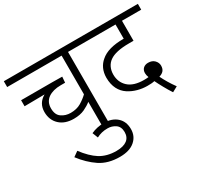

<svg xmlns="http://www.w3.org/2000/svg" viewBox="-174 -867 1454 1372"><g transform="rotate(-30 553.0 -180.5)"><path d="M611.8 -622.1H0V-574.2H449.2V-254.9C431.6 -237.8 411.1 -222.2 387.2 -208C363.3 -193.8 334.5 -187 301.8 -187C273.9 -187 249 -194.3 227.5 -209.5C205.6 -224.6 194.8 -249.5 194.8 -285.2C194.8 -320.8 208 -348.1 234.4 -366.7C260.7 -384.8 295.4 -394 338.9 -394H374L377.9 -441.9C363.8 -441.9 329.1 -442.9 295.9 -442.9H39.1V-393.1L205.1 -395C162.6 -371.1 141.1 -334.5 141.1 -286.1C141.1 -241.7 155.8 -206.1 184.6 -179.2C213.4 -152.3 252.4 -139.2 300.8 -139.2C335.4 -139.2 365.2 -145 389.2 -156.2C413.1 -167.5 433.1 -179.7 449.2 -192.9V0H502V-574.2H611.8Z M381.3 62C410.6 46.9 437.5 40 473.1 40C496.6 40 518.1 46.4 537.1 59.6C556.6 72.8 566.4 94.2 566.4 124C566.4 180.2 526.9 211.9 448.2 211.9C397 211.9 352.5 200.2 314.9 177.2C277.8 153.8 241.7 118.2 206.1 70.8L165 100.1C201.2 147.9 241.7 187 286.1 216.8C330.6 246.6 385.3 261.2 449.2 261.2C503.4 261.2 544.4 248.5 573.2 223.6C602.1 198.7 616.2 166.5 616.2 127.9C616.2 85.9 603 53.2 576.2 29.3C549.3 5.4 514.2 -6.8 470.2 -6.8C431.6 -6.8 396.5 1 363.3 16.1Z M1052.2 26.9C1020.5 -16.6 998 -55.2 979 -94.2C1009.8 -103.5 1029.3 -120.6 1029.3 -157.2C1029.3 -173.8 1022.9 -188.5 1010.3 -201.7C997.6 -214.8 980 -221.2 958 -221.2C927.2 -221.2 902.3 -202.6 902.3 -168C902.3 -156.7 904.8 -144 910.2 -130.9C897 -129.4 885.3 -128.9 873 -128.9C816.4 -128.9 773.4 -142.1 744.6 -168.5C715.8 -194.8 701.2 -229.5 701.2 -272C701.2 -316.4 719.2 -352.5 750 -374C782.7 -397.5 836.4 -409.2 910.2 -409.2H947.3V-574.2H1106V-622.1H597.2V-574.2H894V-457H890.1C808.6 -457 743.7 -440.4 702.1 -402.8C668.9 -375 647 -333 647 -276.9C647 -204.1 675.8 -153.3 720.7 -123.5C765.6 -93.8 820.8 -80.1 873 -80.1C897 -80.1 916.5 -81.1 932.1 -85C940.9 -66.4 952.1 -44.4 966.3 -19C980.5 6.3 994.1 29.8 1008.3 50.8Z"/></g></svg>

Font: Noto Reveo Sans
Style: Regular
Weight: 300
Designer: Monotype Design Team
Foundry: Monotype Imaging Inc.
Version: Version 2.007